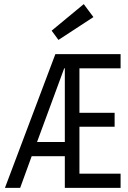

<svg xmlns="http://www.w3.org/2000/svg" viewBox="-20 -913 620 933"><path d="M4 0 249 -650H566V-581H366V-365H537V-297H366V-69H566V0H295V-154H134L78 0ZM160 -223H295V-581H292ZM264 -719 231 -764 387 -893 434 -830Z"/></svg>

Font: Sometype Mono
Style: Regular
Weight: 400
Monospace: yes
Designer: Ryoichi Tsunekawa
Foundry: Dharma Type
Version: Version 1.000; ttfautohint (v1.8.3)